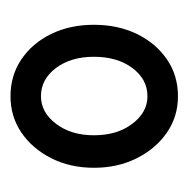

<svg xmlns="http://www.w3.org/2000/svg" viewBox="-16 -752 367 375"><g transform="rotate(-90 167.5 -564.5)"><path d="M167 -400.4Q127.4 -400.4 95.9 -422.1Q64.5 -443.8 45.9 -481Q27.3 -518.1 27.3 -564.5Q27.3 -610.8 45.9 -647.7Q64.5 -684.6 95.9 -706.1Q127.4 -727.5 167 -727.5Q207.5 -727.5 239 -706.3Q270.5 -685.1 288.6 -648.2Q306.6 -611.3 306.6 -564.5Q306.6 -517.6 288.6 -480.5Q270.5 -443.4 239 -421.9Q207.5 -400.4 167 -400.4ZM167 -460Q200.2 -460 222.2 -489.5Q244.1 -519 244.1 -564.5Q244.1 -609.4 222.2 -638.7Q200.2 -668 167 -668Q135.7 -668 113.3 -638.7Q90.8 -609.4 90.8 -564.5Q90.8 -519 113.3 -489.5Q135.7 -460 167 -460Z"/></g></svg>

Font: Reddit Sans Condensed
Style: Regular
Weight: 400
Designer: Stephen Hutchings
Foundry: Reddit
Version: Version 1.014